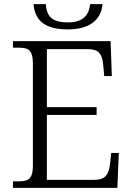

<svg xmlns="http://www.w3.org/2000/svg" viewBox="-20 -914 646 934"><path d="M43 -32H70Q96 -32 110.5 -37.5Q125 -43 132.5 -59.5Q140 -76 140 -109V-603Q140 -637 132.5 -654Q125 -671 110.5 -676.5Q96 -682 70 -682H43V-714H518L524 -544H487L482 -599Q479 -638 463 -656.5Q447 -675 407 -675H208V-393H450V-355H208V-39H436Q477 -39 494 -57.5Q511 -76 515 -115L521 -170H558L551 0H43ZM143 -894H203Q206 -845 231.5 -825Q257 -805 310 -805Q411 -805 418 -894H479Q473 -834 430 -802.5Q387 -771 309 -771Q229 -771 188.5 -801.5Q148 -832 143 -894Z"/></svg>

Font: Noto Serif Light
Style: Regular
Weight: 300
Designer: Monotype Design Team
Foundry: Monotype Imaging Inc.
Version: Version 1.001